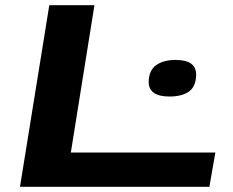

<svg xmlns="http://www.w3.org/2000/svg" viewBox="-20 -720 898 740"><path d="M57 0 170 -700H344L253 -132H810L787 0ZM553 -405Q554 -449 582 -469Q610 -489 657 -489Q737 -489 736 -431Q735 -386 708 -367Q681 -348 633 -348Q553 -348 553 -405Z"/></svg>

Font: Georama ExtraExtended SemiBold
Style: Italic
Weight: 600
Width: 8
Italic angle: -9°
Designer: Jean-Baptiste Levee
Foundry: Production Type
Version: Version 1.000